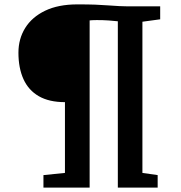

<svg xmlns="http://www.w3.org/2000/svg" viewBox="-20 -855 824 875"><path d="M276 -67V-389.5Q204 -389.5 157 -416.5Q110 -443.5 87 -494.2Q64 -545 64 -615Q64 -678 95 -727.8Q126 -777.5 185.8 -806.2Q245.5 -835 333 -835Q382 -835 414.2 -833.8Q446.5 -832.5 471.8 -830.5Q497 -828.5 523.8 -827.2Q550.5 -826 587.5 -826H710V-767L629 -756V-67L698.5 -57V0H517V-758Q499.5 -760 475 -761.8Q450.5 -763.5 421 -763.5Q411 -763.5 401.2 -763Q391.5 -762.5 388.5 -762V0H178V-57Z"/></svg>

Font: Merriweather 24pt
Style: Bold
Weight: 700
Designer: Eben Sorkin
Foundry: Eben Sorkin
Version: Version 2.100